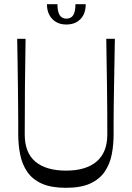

<svg xmlns="http://www.w3.org/2000/svg" viewBox="-20 -885 630 916"><path d="M295 11Q224 11 179.5 -9Q135 -29 110.5 -64.5Q86 -100 76.5 -146.5Q67 -193 67 -244Q67 -260 67 -293Q67 -326 66.5 -371Q66 -416 65.5 -470Q65 -524 64 -583Q63 -642 62 -700H102Q100 -586 99 -472Q98 -358 98 -244Q98 -200 110.5 -168Q123 -136 148 -114.5Q173 -93 210 -82Q247 -71 295 -71Q343 -71 379.5 -82Q416 -93 441 -114.5Q466 -136 479 -168Q492 -200 492 -244Q492 -358 490.5 -472Q489 -586 487 -700H528Q527 -642 526 -583Q525 -524 524 -470Q523 -416 522.5 -370.5Q522 -325 522 -292Q522 -259 522 -243Q522 -193 513 -147.5Q504 -102 479.5 -66Q455 -30 410.5 -9.5Q366 11 295 11ZM297 -768Q268 -768 247.5 -780Q227 -792 215.5 -813.5Q204 -835 204 -865H254Q254 -830 264.5 -813Q275 -796 297 -796Q319 -796 329.5 -813Q340 -830 340 -865H389Q389 -835 378 -813.5Q367 -792 346 -780Q325 -768 297 -768Z"/></svg>

Font: Ojuju
Style: Regular
Weight: 400
Designer: Chisaokwu Joboson, Mirko Velimirovic
Foundry: Udi Foundry
Version: Version 1.000